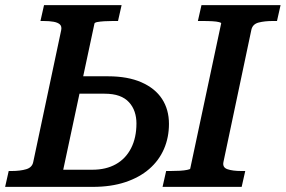

<svg xmlns="http://www.w3.org/2000/svg" viewBox="-44 -730 1116 750"><path d="M591 0 605 -62H621Q641 -62 658.5 -63Q676 -64 687.5 -66.5Q699 -69 699 -71L820 -639Q821 -641 812 -643.5Q803 -646 786 -647Q769 -648 744 -648H729L743 -710H1052L1038 -648H1022Q990 -648 966.5 -642Q943 -636 938 -614L829 -98Q824 -76 844.5 -69Q865 -62 899 -62H914L900 0ZM318 0H-24L-10 -62H1Q35 -62 58.5 -69Q82 -76 86 -98L195 -612Q198 -627 190 -634.5Q182 -642 165.5 -645Q149 -648 125 -648H114L128 -710H431L417 -648H397Q380 -648 363.5 -647Q347 -646 336.5 -644Q326 -642 325 -638L203 -67H317Q370 -67 408.5 -88.5Q447 -110 468 -151Q489 -192 489 -248Q489 -272 482 -293Q475 -314 460 -330.5Q445 -347 421.5 -355.5Q398 -364 364 -364H209L223 -432H378Q455 -432 508.5 -408.5Q562 -385 589 -343.5Q616 -302 616 -246Q616 -193 596.5 -148Q577 -103 539 -70Q501 -37 445.5 -18.5Q390 0 318 0Z"/></svg>

Font: Roboto Serif Medium
Style: Italic
Weight: 500
Italic angle: -10°
Designer: Greg Gazdowicz
Foundry: Commercial Type
Version: Version 1.008